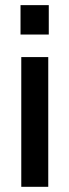

<svg xmlns="http://www.w3.org/2000/svg" viewBox="-20 -720 267 740"><path d="M62 0V-500H166V0ZM59.1 -586.9H168V-700.2H59.1Z"/></svg>

Font: TASA Orbiter Deck Medium
Style: Regular
Weight: 500
Designer: Weizhong Zhang
Version: Version 1.000;Glyphs 3.1.2 (3151)